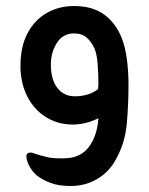

<svg xmlns="http://www.w3.org/2000/svg" viewBox="-20 -404 496 638"><path d="M384 -279Q396 -249 401.5 -208Q407 -167 407 -123Q407 -58 401.5 5Q396 68 369 118Q347 164 305 189.5Q263 215 212 214Q176 214 148.5 204Q121 194 101 178Q88 166 79.5 151.5Q71 137 68 121Q65 103 82 103Q86 103 90 104.5Q94 106 97 107Q119 114 138.5 118.5Q158 123 195 122Q248 121 275.5 84Q303 47 307 -11Q282 1 260.5 5.5Q239 10 220 10Q169 9 130 -16.5Q91 -42 69.5 -86Q48 -130 48 -185Q48 -249 71.5 -293.5Q95 -338 135.5 -361Q176 -384 226 -384Q287 -384 325.5 -356Q364 -328 384 -279ZM307 -129Q307 -157 304.5 -190.5Q302 -224 294 -243Q284 -265 268 -279Q252 -293 226 -293Q189 -293 169 -261.5Q149 -230 149 -189Q149 -140 170.5 -112Q192 -84 229 -84Q251 -84 271 -90Q291 -96 306 -108Q306 -113 306.5 -118Q307 -123 307 -129Z"/></svg>

Font: Zain
Style: Bold
Weight: 700
Designer: Zain,Boutros
Foundry: Mobile Telecommunications Company (Zain), 2024
Version: Version 1.50; ttfautohint (v1.8.4)